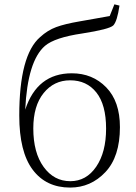

<svg xmlns="http://www.w3.org/2000/svg" viewBox="-20 -847 622 881"><path d="M302.7 -15.6Q376 -15.6 421.4 -82Q466.8 -148.4 466.8 -256.8Q466.8 -366.2 422.4 -422.4Q377.9 -478.5 301.8 -478.5Q227.5 -478.5 180.2 -419.9Q132.8 -361.3 132.8 -257.8Q132.8 -146.5 180.2 -81.1Q227.5 -15.6 302.7 -15.6ZM504.9 -827.1 528.3 -821.3Q517.6 -749 500 -730.5Q482.4 -712.9 357.4 -693.4Q231.4 -674.8 186.5 -636.7Q106.4 -567.4 95.7 -343.8Q150.4 -510.7 309.6 -510.7Q404.3 -510.7 467.3 -446.3Q530.3 -381.8 530.3 -263.7Q530.3 -127.9 463.4 -57.1Q396.5 13.7 301.8 13.7Q191.4 13.7 129.9 -68.4Q68.4 -150.4 68.4 -316.4Q68.4 -593.8 164.1 -676.8Q198.2 -708 237.8 -722.7Q277.3 -737.3 345.7 -749Q367.2 -752.9 415 -761.2Q462.9 -769.5 483.4 -773.4Z"/></svg>

Font: GenYoMin TW TTF ExtraLight
Style: Regular
Weight: 250
Version: Version 1.300